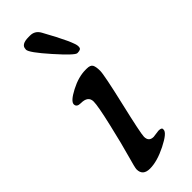

<svg xmlns="http://www.w3.org/2000/svg" viewBox="-237 -731 758 758"><g transform="rotate(-45 142.5 -351.5)"><path d="M119.1 -705.1H127Q154.3 -705.1 168 -680.2Q232.4 -564 232.4 -540L231.9 -538.1V-536.1Q231.9 -523.9 212.4 -523.9H210Q197.8 -523.9 137 -592.3Q76.2 -660.6 76.2 -677.2L76.7 -679.7Q76.7 -705.1 119.1 -705.1ZM237.3 -73.2V-69.3Q237.3 -51.8 184.1 -25.1Q130.9 1.5 90.8 1.5Q50.8 1.5 50.8 -34.2Q50.8 -43 65.4 -94Q80.1 -145 100.3 -232.2Q120.6 -319.3 120.6 -343.3Q120.6 -374.5 80.1 -374.5Q57.1 -374.5 57.1 -391.1Q57.1 -407.7 102.1 -431.2Q147 -454.6 186.5 -454.6H192.9Q213.4 -454.6 219 -444.1Q224.6 -433.6 224.6 -410.9Q224.6 -388.2 193.6 -255.4Q162.6 -122.6 162.6 -104.5Q162.6 -77.1 189.5 -77.1L219.7 -81.1Q237.3 -81.1 237.3 -73.2Z"/></g></svg>

Font: Averia Serif Libre
Style: Italic
Weight: 400
Italic angle: -7.90001°
Version: Version 1.002